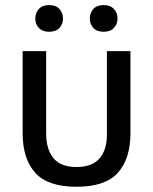

<svg xmlns="http://www.w3.org/2000/svg" viewBox="-20 -711 591 741"><path d="M275.4 9.8Q164.6 9.8 116 -44.2Q67.4 -98.1 67.4 -196.8V-513.7H158.2V-195.8Q158.2 -134.3 186.5 -100.3Q214.8 -66.4 275.4 -66.4Q335.9 -66.4 364.7 -100.3Q393.6 -134.3 392.6 -195.8V-513.7H483.4V-196.8Q483.4 -98.1 434.8 -44.2Q386.2 9.8 275.4 9.8ZM116.2 -639.2Q116.2 -661.1 129.9 -676.3Q143.6 -691.4 169.4 -691.4Q195.8 -691.4 209.5 -676.3Q223.1 -661.1 223.1 -639.2Q223.1 -618.2 209.5 -603.3Q195.8 -588.4 169.4 -588.4Q143.6 -588.4 129.9 -603.3Q116.2 -618.2 116.2 -639.2ZM326.7 -639.2Q326.7 -661.1 340.1 -676.3Q353.5 -691.4 379.9 -691.4Q405.8 -691.4 419.7 -676.3Q433.6 -661.1 433.6 -639.2Q433.6 -618.2 419.7 -603.3Q405.8 -588.4 379.9 -588.4Q353.5 -588.4 340.1 -603.3Q326.7 -618.2 326.7 -639.2Z"/></svg>

Font: RobotoFlex
Style: Regular
Weight: 400
Designer: Berlow after Robertson
Foundry: Google
Version: Version 2.136